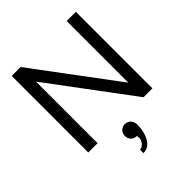

<svg xmlns="http://www.w3.org/2000/svg" viewBox="-276 -904 1330 1330"><g transform="rotate(-45 389.0 -238.5)"><path d="M613 -750V-146L162 -750H75V0H166V-603L616 0H703V-750ZM393 40C376.3 40 362.5 45.5 351.5 56.5C340.5 67.5 335 81.7 335 99C335 115.7 340.3 129.5 351 140.5C361.7 151.5 375.3 157 392 157C394.7 159 396.2 166 396.5 178C396.8 190 391.8 203 381.5 217C371.2 231 358 238.3 342 239V273C376 274.3 402.8 258.2 422.5 224.5C442.2 190.8 452 150.7 452 104C452 85.3 446.5 70 435.5 58C424.5 46 410.3 40 393 40Z"/></g></svg>

Font: Orkney
Style: Regular
Weight: 400
Designer: Samuel Oakes and Alfredo Marco Pradil
Foundry: Alfredo Marco Pradil
Version: 1.0; ttfautohint (v1.5)